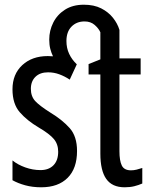

<svg xmlns="http://www.w3.org/2000/svg" viewBox="-20 -785 638 815"><path d="M155 10Q118 10 87 1.5Q56 -7 33 -20V-104Q55 -86 87 -74.5Q119 -63 152 -63Q187 -63 207 -83.5Q227 -104 227 -141Q227 -173 208.5 -195Q190 -217 144 -244Q95 -273 64 -308.5Q33 -344 33 -406Q33 -470 74.5 -508.5Q116 -547 183 -547Q194 -547 205 -546Q198 -560 193.5 -577.5Q189 -595 189 -617Q189 -655 206 -689Q223 -723 256 -744Q289 -765 336 -765Q379 -765 409.5 -749.5Q440 -734 459.5 -709.5Q479 -685 487 -658V-537H577V-469H487V-143Q487 -103 497 -82.5Q507 -62 536 -62Q548 -62 560 -65Q572 -68 584 -72V-6Q568 1 550 5.5Q532 10 509 10Q456 10 431 -25.5Q406 -61 406 -133V-469H356V-513L406 -533V-648Q399 -664 382 -679Q365 -694 339 -694Q305 -694 283.5 -672Q262 -650 262 -611Q262 -581 273.5 -556.5Q285 -532 306 -512L276 -447Q255 -461 232 -469.5Q209 -478 184 -478Q150 -478 130.5 -459Q111 -440 111 -408Q111 -376 129.5 -356Q148 -336 194 -307Q245 -276 276 -241Q307 -206 307 -144Q307 -70 267 -30Q227 10 155 10Z"/></svg>

Font: Noto Sans ExtraCondensed
Style: Regular
Weight: 400
Width: 2
Designer: Monotype Design Team
Foundry: Monotype Imaging Inc.
Version: Version 2.013; ttfautohint (v1.8.4.7-5d5b)